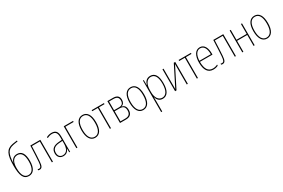

<svg xmlns="http://www.w3.org/2000/svg" viewBox="139 -2263 5897 4000"><g transform="rotate(-30 3087.5 -263.0)"><path d="M228 10C333 10 400 -78 400 -259C400 -429 344 -515 234 -515C144 -515 97 -457 80 -391H77C86 -613 132 -687 261 -715C289 -722 333 -728 377 -734L375 -758C333 -753 288 -746 262 -741C103 -710 51 -608 51 -335C51 -103 96 10 228 10ZM227 -14C142 -14 83 -80 82 -262C81 -405 133 -491 231 -491C328 -491 373 -408 373 -258C373 -83 312 -14 227 -14Z M480 7C540 7 562 -33 570 -144C579 -259 581 -335 588 -502H779V0H805V-527H565C557 -337 554 -260 546 -146C538 -46 523 -18 480 -18C468 -18 458 -20 449 -23V2C458 5 468 7 480 7Z M1054 10C1140 10 1176 -43 1193 -96H1195L1197 0H1218V-371C1218 -487 1174 -537 1074 -537C1033 -537 991 -526 951 -505L959 -481C1004 -503 1038 -512 1074 -512C1156 -512 1192 -474 1192 -366V-302L1117 -296C991 -287 923 -234 923 -130C923 -53 965 10 1054 10ZM1054 -13C989 -13 949 -55 949 -130C949 -218 1003 -265 1118 -272L1193 -277V-220C1193 -98 1153 -13 1054 -13Z M1368 0H1394V-502H1592V-527H1368Z M1820 10C1933 10 1996 -89 1996 -265C1996 -441 1934 -537 1822 -537C1709 -537 1645 -440 1645 -265C1645 -90 1709 10 1820 10ZM1820 -14C1725 -14 1671 -103 1671 -265C1671 -427 1724 -513 1822 -513C1918 -513 1969 -428 1969 -265C1969 -101 1917 -14 1820 -14Z M2175 0H2201V-502H2335V-527H2040V-502H2175Z M2418 0H2563C2670 0 2713 -58 2713 -147C2713 -225 2681 -268 2619 -279V-283C2674 -300 2696 -344 2696 -401C2696 -478 2657 -527 2553 -527H2418ZM2444 -293V-502H2548C2636 -502 2669 -465 2669 -398C2669 -329 2636 -293 2565 -293ZM2444 -25V-268H2564C2645 -268 2686 -234 2686 -149C2686 -66 2647 -25 2557 -25Z M2976 10C3089 10 3152 -89 3152 -265C3152 -441 3090 -537 2978 -537C2865 -537 2801 -440 2801 -265C2801 -90 2865 10 2976 10ZM2976 -14C2881 -14 2827 -103 2827 -265C2827 -427 2880 -513 2978 -513C3074 -513 3125 -428 3125 -265C3125 -101 3073 -14 2976 -14Z M3274 232H3300V-21C3300 -56 3299 -88 3298 -110H3300C3316 -51 3358 10 3445 10C3552 10 3619 -80 3619 -270C3619 -449 3561 -537 3450 -537C3358 -537 3315 -472 3297 -403H3295L3294 -527H3274ZM3446 -15C3360 -15 3300 -96 3300 -232V-284C3300 -418 3354 -512 3450 -512C3546 -512 3594 -427 3594 -270C3594 -86 3530 -15 3446 -15Z M3743 0H3777L4024 -490C4023 -457 4024 -428 4024 -395V0H4050V-527H4016L3768 -36C3769 -63 3769 -90 3769 -120V-527H3743Z M4267 0H4293V-502H4427V-527H4132V-502H4267Z M4663 10C4703 10 4741 2 4778 -16V-43C4740 -23 4702 -15 4663 -15C4551 -15 4497 -104 4497 -271H4799V-298C4799 -429 4754 -537 4642 -537C4533 -537 4471 -430 4471 -263C4471 -91 4533 10 4663 10ZM4498 -295C4505 -438 4559 -513 4641 -513C4733 -513 4774 -420 4773 -295Z M4881 7C4941 7 4963 -33 4971 -144C4980 -259 4982 -335 4989 -502H5180V0H5206V-527H4966C4958 -337 4955 -260 4947 -146C4939 -46 4924 -18 4881 -18C4869 -18 4859 -20 4850 -23V2C4859 5 4869 7 4881 7Z M5360 0H5386V-263H5631V0H5657V-527H5631V-288H5386V-527H5360Z M5954 10C6067 10 6130 -89 6130 -265C6130 -441 6068 -537 5956 -537C5843 -537 5779 -440 5779 -265C5779 -90 5843 10 5954 10ZM5954 -14C5859 -14 5805 -103 5805 -265C5805 -427 5858 -513 5956 -513C6052 -513 6103 -428 6103 -265C6103 -101 6051 -14 5954 -14Z"/></g></svg>

Font: Noto Sans Condensed Thin
Style: Regular
Weight: 100
Width: 3
Designer: Monotype Design Team
Foundry: Monotype Imaging Inc.
Version: Version 2.013